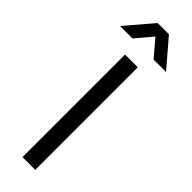

<svg xmlns="http://www.w3.org/2000/svg" viewBox="-353 -949 953 953"><g transform="rotate(45 123.5 -472.5)"><path d="M-38 -802.5 84 -945H163L285 -802.5H197.5L123.5 -890L49.5 -802.5ZM80 0V-720H169.5V0Z"/></g></svg>

Font: Vela Sans Med
Style: Regular
Weight: 500
Designer: Principal design: Mikhail Sharanda - project Manrope.
Design modification: Ravid Balaliev
Foundry: Mikhail Sharanda
Version: Version 1.001